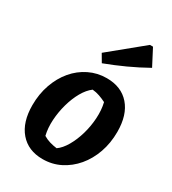

<svg xmlns="http://www.w3.org/2000/svg" viewBox="-188 -868 879 980"><g transform="rotate(30 251.0 -377.5)"><path d="M219 12Q134 12 85.5 -44.5Q37 -101 37 -201Q37 -267 57 -323.5Q77 -380 112 -421.5Q147 -463 195 -486.5Q243 -510 298 -510Q384 -510 432.5 -454.5Q481 -399 481 -299Q481 -233 461 -176.5Q441 -120 405.5 -78Q370 -36 322.5 -12Q275 12 219 12ZM254 -72Q280 -90 301.5 -127Q323 -164 336.5 -210.5Q350 -257 353 -306Q356 -355 346 -397Q326 -407 306 -414Q286 -421 264 -423Q237 -403 216 -366Q195 -329 182 -282.5Q169 -236 166 -188Q163 -140 173 -98Q191 -87 211 -81Q231 -75 254 -72ZM237 -563 210 -609 403 -767H421L471 -671Q414 -639 356 -612.5Q298 -586 237 -563Z"/></g></svg>

Font: Piazzolla Thin ExtraBold
Style: Italic
Weight: 800
Italic angle: -11.3°
Version: Version 2.005